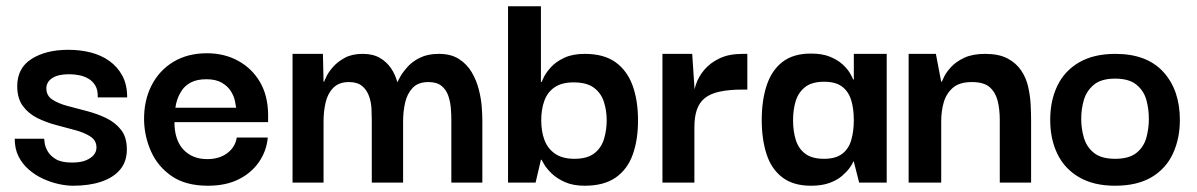

<svg xmlns="http://www.w3.org/2000/svg" viewBox="-20 -583 3822 613"><path d="M213 10Q192 10 167 4.5Q142 -1 117 -12.5Q92 -24 71.5 -42Q51 -60 39 -84Q27 -108 27 -140H121Q121 -139 122.5 -127Q124 -115 132 -100.5Q140 -86 158 -75Q176 -64 210 -64Q237 -64 254 -71Q271 -78 279.5 -88.5Q288 -99 288 -112Q288 -134 269.5 -146.5Q251 -159 222 -167Q193 -175 160.5 -183.5Q128 -192 99.5 -206Q71 -220 53 -244.5Q35 -269 35 -308Q35 -366 81 -395Q127 -424 198 -424Q236 -424 269.5 -415.5Q303 -407 329 -388.5Q355 -370 370.5 -341.5Q386 -313 386 -272H292Q293 -295 284.5 -309.5Q276 -324 262 -332Q248 -340 232 -343Q216 -346 201 -346Q165 -346 146.5 -333.5Q128 -321 128 -301Q128 -278 146.5 -265.5Q165 -253 194.5 -245Q224 -237 257 -228.5Q290 -220 319 -206Q348 -192 366.5 -168.5Q385 -145 385 -106Q385 -67 363.5 -41.5Q342 -16 303.5 -3Q265 10 213 10Z M644 10Q573 10 528.5 -20.5Q484 -51 462.5 -99Q441 -147 440 -199Q439 -261 463.5 -309.5Q488 -358 533.5 -385.5Q579 -413 641 -413Q696 -413 740 -389Q784 -365 809.5 -322Q835 -279 836 -219Q836 -217 836 -207.5Q836 -198 836 -193H537Q537 -136 565.5 -105.5Q594 -75 642 -75Q680 -75 705.5 -94Q731 -113 736 -144H835Q831 -101 807 -66Q783 -31 742 -10.5Q701 10 644 10ZM540 -239H734Q733 -246 730 -261Q727 -276 717 -292Q707 -308 688 -319Q669 -330 639 -330Q609 -330 590 -320Q571 -310 561 -295Q551 -280 546 -265Q541 -250 540 -239Z M914 0V-411H1011L1013 -322H1015Q1016 -326 1022.5 -339.5Q1029 -353 1043.5 -369.5Q1058 -386 1081 -398.5Q1104 -411 1138 -411Q1171 -411 1193 -398Q1215 -385 1228.5 -365Q1242 -345 1248 -322H1250Q1251 -326 1259 -340Q1267 -354 1282 -370.5Q1297 -387 1321.5 -399Q1346 -411 1381 -411Q1420 -411 1445.5 -394.5Q1471 -378 1486 -352.5Q1501 -327 1508.5 -298Q1516 -269 1518 -242.5Q1520 -216 1520 -199V0H1421V-200Q1421 -216 1419.5 -236.5Q1418 -257 1411.5 -276.5Q1405 -296 1390 -308.5Q1375 -321 1348 -321Q1315 -321 1297.5 -302.5Q1280 -284 1273.5 -255.5Q1267 -227 1267 -196V0H1167V-200Q1167 -216 1166 -236.5Q1165 -257 1158 -276.5Q1151 -296 1136 -308.5Q1121 -321 1094 -321Q1062 -321 1044 -302.5Q1026 -284 1019.5 -255.5Q1013 -227 1013 -196V0Z M1847 10Q1810 10 1784 -1.5Q1758 -13 1741.5 -29Q1725 -45 1717.5 -58Q1710 -71 1709 -73H1707L1690 0H1602V-563H1707V-321H1709Q1710 -324 1717 -338Q1724 -352 1739.5 -369Q1755 -386 1781.5 -398.5Q1808 -411 1847 -411Q1908 -411 1945 -384.5Q1982 -358 1999.5 -310.5Q2017 -263 2017 -198Q2017 -136 2000 -89Q1983 -42 1945.5 -16Q1908 10 1847 10ZM1814 -76Q1855 -76 1877.5 -93.5Q1900 -111 1908.5 -139.5Q1917 -168 1917 -199Q1917 -230 1908 -258Q1899 -286 1876 -303Q1853 -320 1811 -320Q1774 -320 1751 -304.5Q1728 -289 1718 -261.5Q1708 -234 1708 -199Q1708 -163 1718.5 -135.5Q1729 -108 1752.5 -92Q1776 -76 1814 -76Z M2095 0V-411H2190L2198 -291L2197 -203V0ZM2197 -177 2194 -268Q2194 -289 2202 -313.5Q2210 -338 2228.5 -360Q2247 -382 2277 -396.5Q2307 -411 2351 -411H2366V-297H2351Q2308 -297 2278 -290.5Q2248 -284 2230.5 -270Q2213 -256 2205 -233Q2197 -210 2197 -177Z M2569 10Q2513 10 2478 -16.5Q2443 -43 2427.5 -90.5Q2412 -138 2412 -200Q2412 -263 2428 -311Q2444 -359 2478.5 -385.5Q2513 -412 2569 -412Q2605 -412 2629.5 -402Q2654 -392 2669.5 -378Q2685 -364 2693 -350.5Q2701 -337 2704 -329H2706V-411H2811V0H2723L2706 -67H2704Q2702 -60 2693 -47.5Q2684 -35 2668.5 -21.5Q2653 -8 2628.5 1Q2604 10 2569 10ZM2611 -76Q2648 -76 2669 -92Q2690 -108 2698 -136.5Q2706 -165 2706 -199Q2706 -236 2697.5 -263.5Q2689 -291 2668.5 -306.5Q2648 -322 2611 -322Q2572 -322 2550.5 -305Q2529 -288 2520.5 -260.5Q2512 -233 2512 -199Q2512 -165 2520.5 -137Q2529 -109 2550.5 -92.5Q2572 -76 2611 -76Z M2881 0V-411H2968L2985 -322H2987Q2988 -325 2994.5 -338.5Q3001 -352 3016.5 -369Q3032 -386 3058.5 -398.5Q3085 -411 3125 -411Q3169 -411 3196.5 -396.5Q3224 -382 3240 -358.5Q3256 -335 3262.5 -306.5Q3269 -278 3270.5 -250Q3272 -222 3272 -199V0H3172V-200Q3172 -233 3165.5 -260Q3159 -287 3140.5 -304Q3122 -321 3083 -321Q3043 -321 3022 -302.5Q3001 -284 2993 -256Q2985 -228 2985 -196V0Z M3540 10Q3472 10 3425.5 -17Q3379 -44 3356 -91.5Q3333 -139 3333 -200Q3333 -262 3356 -309.5Q3379 -357 3425.5 -384Q3472 -411 3541 -411Q3642 -411 3694.5 -353Q3747 -295 3747 -200Q3747 -141 3725 -93Q3703 -45 3657 -17.5Q3611 10 3540 10ZM3540 -76Q3585 -76 3608.5 -95Q3632 -114 3640 -143.5Q3648 -173 3648 -203Q3648 -235 3640 -264Q3632 -293 3608.5 -312.5Q3585 -332 3540 -332Q3496 -332 3472.5 -312.5Q3449 -293 3440.5 -264Q3432 -235 3432 -203Q3432 -173 3440.5 -143.5Q3449 -114 3472.5 -95Q3496 -76 3540 -76Z"/></svg>

Font: Darker Grotesque Light
Style: Bold
Weight: 700
Version: Version 1.000;gftools[0.9.28]